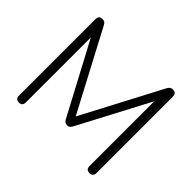

<svg xmlns="http://www.w3.org/2000/svg" viewBox="-157 -935 1165 1165"><g transform="rotate(45 425.0 -352.5)"><path d="M123 6Q93 6 93 -25V-680Q93 -711 122 -711Q136 -711 143 -706Q150 -701 156 -689L426 -178L695 -689Q702 -701 709 -706Q716 -711 729 -711Q758 -711 758 -680V-25Q758 6 728 6Q698 6 698 -25V-580L457 -123Q451 -113 444.5 -108Q438 -103 427 -103Q415 -103 408 -108Q401 -113 396 -123L152 -582V-25Q152 6 123 6Z"/></g></svg>

Font: Chiron GoRound TC L
Style: Regular
Weight: 300
Designer: Ryoko NISHIZUKA 西塚涼子 (kana, bopomofo & ideographs); Paul D. Hunt (Latin, Greek & Cyrillic); Sandoll Communications 산돌커뮤니
Foundry: Adobe
Version: Version 1.000;hotconv 1.1.1;makeotfexe 2.6.0